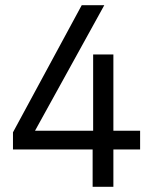

<svg xmlns="http://www.w3.org/2000/svg" viewBox="-20 -720 580 740"><path d="M337 -183 339 -209V-510H417V0H337ZM295 -700H382L84 -160L95 -216H520V-144H30V-210Z"/></svg>

Font: TASA Explorer VF
Style: Regular
Weight: 400
Designer: Weizhong Zhang
Foundry: Local Remote
Version: Version 1.000;Glyphs 3.2 (3192)